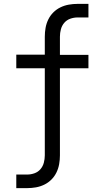

<svg xmlns="http://www.w3.org/2000/svg" viewBox="-20 -755 540 990"><path d="M64 215V145H120Q139 145 157.5 138.5Q176 132 188.5 117.5Q201 103 206 84Q211 65 211 46V-403H64V-473H211V-566Q211 -589 215 -611.5Q219 -634 229 -654.5Q239 -675 255 -691Q271 -707 291.5 -717Q312 -727 334.5 -731Q357 -735 380 -735H436V-665H380Q361 -665 342.5 -658.5Q324 -652 311.5 -637.5Q299 -623 294 -604Q289 -585 289 -566V-472H436V-403H289V46Q289 69 285 91.5Q281 114 271 134.5Q261 155 245 171Q229 187 208.5 197Q188 207 165.5 211Q143 215 120 215Z"/></svg>

Font: HulyMono
Style: Regular
Weight: 400
Monospace: yes
Designer: Belleve Invis
Foundry: Belleve Invis
Version: Version 33.2.5; ttfautohint (v1.8.4)